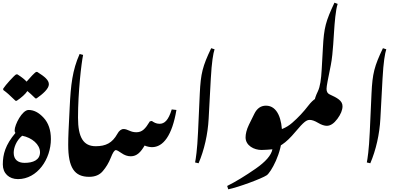

<svg xmlns="http://www.w3.org/2000/svg" viewBox="-20 -1317 2981 1430"><path d="M96 -566H104C141 -591 169 -616 184 -639C200 -626 216 -611 244 -584H252C298 -616 344 -656 344 -689C344 -721 313 -746 258 -781H248C236 -773 206 -742 178 -709C165 -724 144 -741 110 -763H100C83 -752 22 -685 4 -657V-647C33 -626 47 -613 96 -566Z M114 17C258 17 359 -132 359 -281C359 -348 341 -401 305 -440C269 -479 232 -498 193 -498C145 -498 89 -388 89 -346C89 -337 91 -331 95 -327C20 -238 1 -168 1 -92C1 -26 47 17 114 17ZM163 -104C113 -104 82 -129 82 -179C82 -216 101 -270 145 -306C218 -292 278 -241 278 -183C278 -125 226 -104 163 -104Z M644 0C706 0 737 -52 737 -131C737 -192 725 -228 693 -228C602 -228 561 -292 561 -441C561 -631 586 -846 599 -908L573 -915C519 -794 507 -683 499 -517C491 -353 488 -303 488 -238C488 -69 534 0 644 0Z M644 0C688 0 722 -14 746 -43C770 -71 790 -104 805 -142C820 -180 832 -199 843 -199C850 -199 865 -191 886 -176C907 -161 930 -153 954 -153C1000 -153 1029 -185 1057 -233C1077 -224 1100 -221 1112 -221C1196 -221 1262 -308 1294 -498L1259 -502C1234 -420 1205 -395 1168 -395C1143 -395 1125 -406 1111 -416L1096 -413C1062 -357 1039 -332 995 -332C977 -332 960 -336 943 -344C926 -352 912 -356 901 -356C883 -356 867 -344 854 -320C816 -252 768 -228 693 -228C637 -228 599 -187 599 -101C599 -70 603 -45 610 -27C617 -9 629 0 644 0Z M1459 -101C1501 -199 1528 -318 1534 -433L1550 -730C1557 -858 1568 -919 1578 -950L1553 -958C1489 -824 1475 -770 1468 -621L1455 -334C1449 -199 1438 -132 1433 -107Z M1680 93C1755 78 1930 13 1967 -12C1996 -32 2081 -177 2081 -317C2081 -424 2049 -530 1961 -530C1923 -530 1894 -510 1874 -469L1834 -388C1816 -351 1809 -318 1809 -294C1809 -232 1873 -200 1928 -200C1955 -200 1982 -203 2009 -205C2000 -160 1958 -112 1883 -60C1808 -8 1738 35 1672 68Z M1977 -207C2050 -207 2110 -251 2180 -335C2243 -410 2263 -424 2287 -424C2303 -424 2324 -417 2349 -402C2374 -387 2396 -380 2414 -380C2441 -380 2467 -397 2493 -432C2518 -466 2531 -497 2531 -526C2531 -569 2441 -601 2387 -601C2350 -601 2313 -578 2277 -531C2241 -484 2201 -441 2156 -402C2111 -363 2061 -343 2007 -343C1965 -343 1937 -307 1937 -262C1937 -226 1953 -207 1977 -207Z M2471 -501C2502 -501 2531 -509 2531 -526C2531 -567 2492 -588 2435 -614C2420 -621 2412 -634 2412 -655C2412 -675 2423 -730 2444 -833C2448 -854 2452 -879 2455 -909C2460 -956 2464 -1013 2468 -1081C2472 -1143 2480 -1247 2495 -1288L2471 -1297C2406 -1158 2393 -1113 2385 -961L2376 -800C2372 -726 2364 -672 2348 -638C2331 -603 2323 -578 2323 -563C2323 -522 2381 -501 2471 -501Z M2738 -101C2780 -199 2807 -318 2813 -433L2829 -730C2836 -858 2847 -919 2857 -950L2832 -958C2768 -824 2754 -770 2747 -621L2734 -334C2728 -199 2717 -132 2712 -107Z"/></svg>

Font: Noto Nastaliq Urdu
Style: Bold
Weight: 700
Designer: Monotype Design Team (Patrick Giasson: type design, Kamal Mansour: OpenType code, Glenda Bellarosa). Updated by Simon Co
Foundry: Monotype Imaging Inc., Simon Cozens
Version: Version 3.009